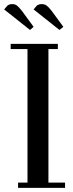

<svg xmlns="http://www.w3.org/2000/svg" viewBox="-30 -916 356 936"><path d="M-9.8 -870.1 6.8 -889.2Q16.6 -896 28.8 -896Q43 -896 52 -889.4Q61 -882.8 76.2 -863.8L133.8 -785.2L116.2 -770ZM22 -676.8V-702.1H252V-676.8H206.1V-25.9H287.1V0H58.1V-25.9H104V-676.8ZM133.8 -870.1 149.9 -889.2Q160.6 -896 172.9 -896Q187 -896 196.5 -889.4Q206.1 -882.8 221.2 -863.8L278.8 -785.2L259.8 -770Z"/></svg>

Font: Dehuti Alt
Style: Bold
Weight: 700
Version: Version 1.2